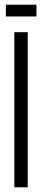

<svg xmlns="http://www.w3.org/2000/svg" viewBox="-20 -797 179 817"><path d="M41 0V-660H98V0ZM5 -727V-777H135V-727Z"/></svg>

Font: Bricolage Grotesque 48pt Condensed ExtraLight
Style: Regular
Weight: 200
Width: 3
Designer: Mathieu Triay
Foundry: Atelier Triay
Version: Version 1.000; ttfautohint (v1.8.4.7-5d5b);gftools[0.9.32]